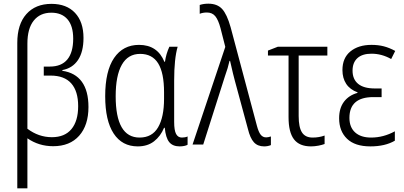

<svg xmlns="http://www.w3.org/2000/svg" viewBox="-20 -786 2199 1044"><path d="M434 -580Q434 -504 404 -459.5Q374 -415 319 -405V-401Q389 -391 425 -341.5Q461 -292 461 -204Q461 -105 410.5 -48Q360 9 269 9Q191 9 129 -34V238H74V-553Q74 -654 123.5 -709.5Q173 -765 260 -765Q342 -765 388 -716Q434 -667 434 -580ZM129 -549V-86Q190 -40 262 -40Q332 -40 368.5 -84Q405 -128 405 -209Q405 -290 367.5 -332.5Q330 -375 255 -375H218V-424H251Q314 -424 346 -462.5Q378 -501 378 -576Q378 -645 347 -681Q316 -717 259 -717Q198 -717 163.5 -674Q129 -631 129 -549Z M552 -263Q552 -400 600.5 -471Q649 -542 736 -542Q836 -542 874 -450H877Q883 -493 901 -532H946Q927 -467 927 -348V-123Q927 -77 937.5 -57.5Q948 -38 969 -38Q987 -38 1000 -44V1Q994 5 982 7.5Q970 10 957 10Q919 10 900 -13.5Q881 -37 876 -91H872Q853 -45 817.5 -17.5Q782 10 729 10Q644 10 598 -60Q552 -130 552 -263ZM872 -249V-284Q872 -390 840 -441.5Q808 -493 742 -493Q676 -493 642.5 -434Q609 -375 609 -263Q609 -38 739 -38Q807 -38 839.5 -93.5Q872 -149 872 -249Z M1205 -531 1179 -633Q1167 -678 1150.5 -698Q1134 -718 1105 -718Q1083 -718 1066 -711V-759Q1087 -766 1113 -766Q1161 -766 1187.5 -737.5Q1214 -709 1234 -638L1377 -102Q1386 -68 1397.5 -53.5Q1409 -39 1427 -39Q1438 -39 1453 -44V3Q1436 10 1416 10Q1381 10 1360.5 -12.5Q1340 -35 1328 -85L1257 -347L1247 -386Q1236 -430 1231 -455H1228Q1220 -418 1203 -371L1085 0H1027Z M1760 -484H1604V-155Q1604 -94 1622 -66Q1640 -38 1680 -38Q1715 -38 1745 -49V-3Q1732 2 1711.5 6Q1691 10 1671 10Q1608 10 1578.5 -28.5Q1549 -67 1549 -149V-484H1437V-511L1491 -532H1760Z M2055 -258H2010Q1880 -258 1880 -145Q1880 -94 1911 -66Q1942 -38 1998 -38Q2065 -38 2127 -72V-21Q2074 10 1994 10Q1910 10 1867 -31.5Q1824 -73 1824 -143Q1824 -198 1850.5 -233Q1877 -268 1924 -281V-284Q1883 -299 1862.5 -330Q1842 -361 1842 -405Q1842 -471 1885.5 -506.5Q1929 -542 2000 -542Q2037 -542 2067.5 -534Q2098 -526 2129 -509L2107 -465Q2056 -494 2000 -494Q1950 -494 1923.5 -470Q1897 -446 1897 -402Q1897 -355 1927.5 -330Q1958 -305 2018 -305H2055Z"/></svg>

Font: Noto Sans Display Light Narrow
Style: Regular
Weight: 300
Width: 4
Designer: Monotype Design team
Foundry: Monotype Imaging Inc.
Version: Version 1.000